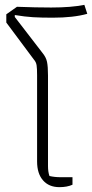

<svg xmlns="http://www.w3.org/2000/svg" viewBox="-20 -763 381 792"><path d="M133 -97V-453Q133 -480 131 -493.5Q129 -507 120 -517L6 -670V-704L50 -735Q129 -732 191 -732Q274 -732 328 -743L340 -706Q283 -690 197 -690Q150 -690 116.5 -692Q83 -694 41 -701V-693L155 -545Q170 -527 174 -507.5Q178 -488 178 -452V-78Q178 -54 184 -37Q205 -32 231 -32H279V-1Q257 9 225 9Q182 9 157.5 -19Q133 -47 133 -97Z"/></svg>

Font: Athiti Light
Style: Regular
Weight: 300
Designer: CadsonDemak Team
Foundry: CadsonDemak
Version: Version 1.033